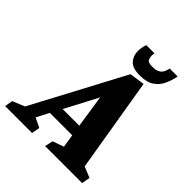

<svg xmlns="http://www.w3.org/2000/svg" viewBox="-281 -924 1060 1060"><g transform="rotate(45 249.0 -394.5)"><path d="M-66 0 -58 -47 13 -76 299 -614 388 -627 480 -75 544 -49 535 0H246L257 -48L322 -71L310 -148H135L97 -75L153 -48L144 0ZM170 -213H300L271 -405ZM340 -645Q282 -645 259.5 -671Q237 -697 237 -734Q237 -747 240 -762Q243 -777 247 -789H311Q310 -785 309.5 -779.5Q309 -774 309 -770Q309 -754 315.5 -741Q322 -728 354 -728Q383 -728 398 -736.5Q413 -745 420 -759Q427 -773 430 -789H492Q485 -752 469.5 -719Q454 -686 424 -665.5Q394 -645 340 -645Z"/></g></svg>

Font: Manuale ExtraBold
Style: Italic
Weight: 800
Italic angle: -11°
Designer: Eduardo Tunni / Pablo Cosgaya
Foundry: Eduardo Tunni / Pablo Cosgaya
Version: Version 1.002